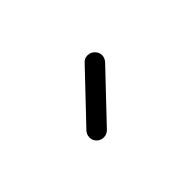

<svg xmlns="http://www.w3.org/2000/svg" viewBox="-30 -491 304 304"><g transform="rotate(45 122.0 -339.0)"><path d="M172.4 -313Q177.2 -308.1 177.2 -301.3Q177.2 -294.9 172.6 -290Q168 -285.2 161.1 -285.2Q154.8 -285.2 149.9 -289.6L71.8 -363.8Q66.9 -368.2 66.9 -375Q66.9 -381.8 71.8 -386.7Q76.7 -391.6 83 -391.6Q88.9 -391.6 94.2 -387.2L172.4 -313Z"/></g></svg>

Font: Sacramento
Style: Regular
Weight: 400
Designer: Astigmatic (AOETI)
Foundry: Astigmatic (AOETI)
Version: Version 1.000